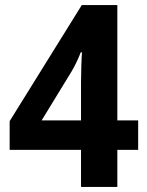

<svg xmlns="http://www.w3.org/2000/svg" viewBox="-20 -736 580 756"><path d="M524 -146V-262H442V-716H302L18 -259V-146H299V0H442V-146ZM299 -411V-262H144L262 -455C276 -479 287 -502 298 -530H303C301 -513 299 -446 299 -411Z"/></svg>

Font: Noto Sans Khmer SemiCondensed
Style: Bold
Weight: 700
Width: 4
Designer: Danh Hong and the Monotype Design Team
Foundry: Monotype Imaging Inc.
Version: Version 2.004